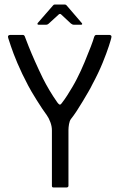

<svg xmlns="http://www.w3.org/2000/svg" viewBox="-20 -827 527 847"><path d="M293 -302Q287 -294 284.5 -279.5Q282 -265 282 -254V-7Q282 -4 279.5 -2Q277 0 274 0H216Q209 0 209 -7V-252Q209 -270 202 -288.5Q195 -307 187 -318Q178 -330 166 -348Q154 -366 141.5 -386Q129 -406 119 -423Q109 -440 104 -450Q76 -503 57 -548Q38 -593 28 -623.5Q18 -654 16 -660Q14 -667 17 -670Q20 -673 26 -673H81Q88 -673 91 -662Q95 -651 106.5 -622Q118 -593 134.5 -556Q151 -519 169 -482Q182 -456 198 -429Q214 -402 233 -375Q239 -367 243 -365.5Q247 -364 254 -374Q265 -388 276.5 -406Q288 -424 299.5 -443.5Q311 -463 319 -479Q337 -514 353 -552.5Q369 -591 380.5 -621Q392 -651 395 -663Q397 -669 399.5 -671Q402 -673 406 -673H463Q467 -673 470 -670Q473 -667 471 -660Q470 -654 460.5 -624.5Q451 -595 433 -550.5Q415 -506 387 -454Q381 -441 369.5 -421.5Q358 -402 345 -380Q332 -358 318.5 -337.5Q305 -317 293 -302ZM150 -718Q146 -718 145.5 -720.5Q145 -723 146 -725L214 -803Q217 -807 221 -807H266Q271 -807 274 -803L341 -725Q343 -723 342.5 -720.5Q342 -718 338 -718H305Q301 -718 299 -719.5Q297 -721 293 -723L249 -764Q245 -767 240 -764L194 -722Q192 -721 190 -719.5Q188 -718 184 -718Z"/></svg>

Font: Glory
Style: Regular
Weight: 400
Designer: Robert Leuschke
Foundry: Robert Leuschke
Version: Version 1.011